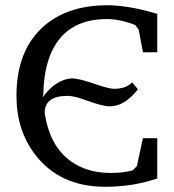

<svg xmlns="http://www.w3.org/2000/svg" viewBox="-20 -703 666 735"><path d="M43 -336Q43 -524 164 -616Q252 -682 387 -683Q472 -683 582 -650V-503H527L511 -589L498 -607Q441 -630 389 -630Q226 -630 171 -489Q147 -426 146 -343L143 -330Q193 -399 255 -403Q283 -403 354 -378Q395 -364 416 -363Q459 -363 482 -384Q485 -386 486 -388L508 -361Q463 -305 419 -298Q409 -296 398 -296Q372 -296 304 -321Q262 -336 239 -336Q153 -336 151 -274Q151 -274 151 -272Q174 -111 298 -60Q345 -41 404 -41Q455 -41 488 -51L504 -67L527 -174H582V-20Q490 12 383 12Q208 12 114 -112Q43 -205 43 -336Z"/></svg>

Font: Khartiya
Style: Regular
Weight: 500
Version: Version 1.0.1